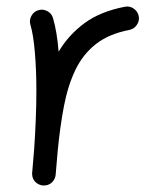

<svg xmlns="http://www.w3.org/2000/svg" viewBox="-20 -541 501 598"><path d="M112.8 36.6Q107.9 36.1 103.5 34.2Q103.5 34.2 103.5 34.2Q102.5 33.7 102.1 33.7Q84.5 25.9 80.6 7.3Q80.6 6.8 80.6 6.3Q80.6 6.3 80.6 5.4Q79.6 1 80.1 -3.9Q80.1 -5.9 80.6 -7.3Q82 -24.9 83.5 -42.2Q85 -59.6 86.4 -76.7Q89.4 -119.1 91.3 -166.3Q93.3 -213.4 93.3 -259.8Q93.3 -322.3 88.6 -377.7Q84 -433.1 74.7 -463.9Q70.3 -478 77.9 -491.7Q85.4 -505.4 99.6 -509.3Q113.8 -513.7 127.4 -506.3Q141.1 -499 145 -484.9Q151.4 -463.4 155.8 -436.8Q160.2 -410.2 162.6 -379.9Q192.9 -431.6 242.7 -468.5Q292.5 -505.4 369.1 -520Q383.8 -522.9 396.5 -514.2Q409.2 -505.4 412.1 -490.7Q415 -476.1 406.2 -463.4Q397.5 -450.7 382.8 -447.8Q319.3 -435.5 278.8 -403.8Q238.3 -372.1 214.8 -323.2Q191.4 -274.4 179.2 -210.7Q167 -147 159.7 -70.8Q156.7 -31.2 153.3 3.9Q152.8 8.8 150.9 13.2Q150.9 13.2 150.9 13.2Q150.4 14.2 150.4 14.6Q142.6 32.2 124 36.1Q123.5 36.1 123 36.1Q122.6 36.1 122.1 36.1Q117.7 37.1 112.8 36.6Z"/></svg>

Font: Mikhak-DS1-FD Regular
Style: Regular
Weight: 400
Designer: Amin Abedi
Version: Version 3.2